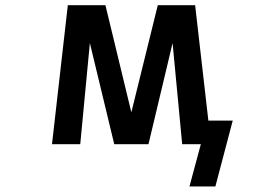

<svg xmlns="http://www.w3.org/2000/svg" viewBox="-20 -542 1040 723"><path d="M474.6 -119.1 574.2 -522.5H714.8L764.6 -87.9H856.4L791 160.2H693.4L736.3 1H701.2H666L629.9 -379.9L539.1 1H410.2L318.4 -379.9L282.2 1H175.8L235.4 -522.5H377Z"/></svg>

Font: GenEi Gothic M SemiBold
Style: Regular
Weight: 500
Designer: o_tamon (Modified); [Source Han Sans]
Ryoko NISHIZUKA  (kana & ideographs); Paul D. Hunt (Latin, Greek & Cyrillic); Wenl
Version: Version 1.1a;Original Version 1.004